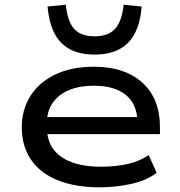

<svg xmlns="http://www.w3.org/2000/svg" viewBox="-20 -791 769 820"><path d="M404 9Q302 9 227 -21Q152 -51 112.5 -109Q73 -167 73 -247Q73 -322 109.5 -380.5Q146 -439 215.5 -472.5Q285 -506 381 -506Q470 -506 533 -475Q596 -444 629.5 -387Q663 -330 663 -249V-218H155V-291H591L567 -269Q566 -347 517 -386Q468 -425 381 -425Q321 -425 276.5 -407Q232 -389 206 -353Q180 -317 180 -263V-251Q180 -194 206 -156.5Q232 -119 284 -99Q336 -79 413 -79Q472 -79 524.5 -90.5Q577 -102 615 -129L649 -53Q608 -21 542.5 -6Q477 9 404 9ZM384 -558Q320 -558 277 -581.5Q234 -605 211.5 -651Q189 -697 183 -763L261 -771Q268 -701 296 -668.5Q324 -636 384 -636Q443 -636 472 -668.5Q501 -701 508 -771L585 -763Q580 -697 557 -651Q534 -605 491 -581.5Q448 -558 384 -558Z"/></svg>

Font: Nunito Sans 7pt Expanded Medium
Style: Regular
Weight: 500
Width: 7
Designer: Vernon Adams
Foundry: Vernon Adams
Version: Version 3.101;gftools[0.9.27]